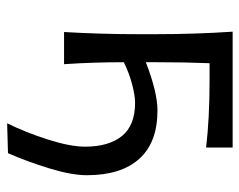

<svg xmlns="http://www.w3.org/2000/svg" viewBox="-90 -446 704 565"><g transform="rotate(90 262.5 -164.0)"><path d="M305.7 -274.9Q399.9 -274.9 448 -221.2Q496.1 -167.5 496.1 -67.4Q496.1 -22.5 476.1 43Q456.1 108.4 431.2 165L343.3 167.5Q370.1 113.3 391.1 47.6Q412.1 -18.1 412.1 -62Q412.1 -131.3 380.9 -170.2Q349.6 -209 283.2 -209Q261.7 -209 228.3 -200.2Q194.8 -191.4 163.6 -175.8Q163.6 -84 169.4 0H74.7Q81.1 -106.4 81.1 -219.2V-269Q81.1 -386.2 73.7 -496.1H414.6V-418Q328.6 -428.2 216.3 -428.2H166.5Q163.6 -356.4 163.6 -272.9V-240.7Q252 -274.9 305.7 -274.9Z"/></g></svg>

Font: Commissioner Flair
Style: Regular
Weight: 400
Designer: Kostas Bartsokas
Foundry: Kostas Bartsokas
Version: Version 1.000